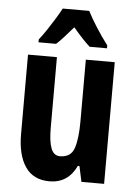

<svg xmlns="http://www.w3.org/2000/svg" viewBox="-55 -808 610 860"><g transform="rotate(5 250.5 -378.0)"><path d="M445 -547V0H343L328 -70H321Q283 10 200 10Q127 10 91 -43Q55 -96 55 -190V-547H185V-229Q185 -168 197 -137Q209 -106 237 -106Q286 -106 300.5 -148.5Q315 -191 315 -269V-547ZM311 -766Q328 -733 352.5 -694.5Q377 -656 405 -619V-606H327Q310 -621 291 -641.5Q272 -662 251 -687Q229 -662 210 -640.5Q191 -619 176 -606H97V-619Q113 -639 131 -666Q149 -693 165.5 -720Q182 -747 192 -766Z"/></g></svg>

Font: Noto Sans ExtraCondensed
Style: Bold
Weight: 700
Width: 2
Designer: Monotype Design Team
Foundry: Monotype Imaging Inc.
Version: Version 2.013; ttfautohint (v1.8.4.7-5d5b)